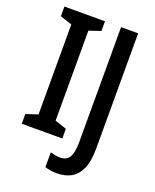

<svg xmlns="http://www.w3.org/2000/svg" viewBox="-165 -808 888 1099"><g transform="rotate(20 279.0 -258.0)"><path d="M280 0H33V-59L105 -83V-631L33 -655V-714H280V-655L209 -631V-83L280 -59ZM317 198Q296 198 278 195Q260 192 245 187V97Q259 101 274 104Q289 107 306 107Q329 107 345.5 95.5Q362 84 370 57Q378 30 378 -17V-714H482V-13Q482 64 462 110Q442 156 405.5 177Q369 198 317 198Z"/></g></svg>

Font: Noto Sans Bengali Condensed Medium
Style: Regular
Weight: 500
Width: 3
Designer: Jelle Bosma - Monotype Design Team
Foundry: Monotype Imaging Inc.
Version: Version 2.003